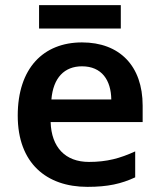

<svg xmlns="http://www.w3.org/2000/svg" viewBox="-20 -768 621 747"><path d="M450 -748H132V-657H450ZM299 -603C149 -603 49 -503 49 -318C49 -133 161 -41 320 -41C400 -41 452 -53 506 -78V-179C447 -152 396 -138 326 -138C234 -138 180 -195 177 -293H535V-357C535 -512 445 -603 299 -603ZM299 -510C376 -510 412 -456 413 -381H180C187 -466 231 -510 299 -510Z"/></svg>

Font: Noto Sans Tamil UI SemiBold
Style: Regular
Weight: 600
Designer: Jelle Bosma - Monotype Design Team
Foundry: Monotype Imaging Inc.
Version: Version 2.004